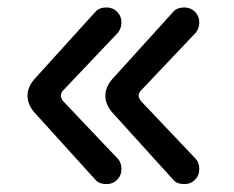

<svg xmlns="http://www.w3.org/2000/svg" viewBox="-20 -499 611 501"><path d="M229.5 -29.3 69.3 -206.1Q51.8 -226.6 51.8 -249Q51.8 -271.5 69.3 -292L229.5 -468.8Q239.3 -479.5 257.8 -479.5Q274.4 -479.5 285.6 -468.3Q296.9 -457 296.9 -440.4Q296.9 -425.8 288.1 -414.1L144.5 -262.7Q138.7 -256.8 138.7 -249Q138.7 -243.2 144.5 -235.4L288.1 -84Q296.9 -74.2 296.9 -57.6Q296.9 -41 285.6 -29.8Q274.4 -18.6 257.8 -18.6Q239.3 -18.6 229.5 -29.3ZM432.6 -29.3 272.5 -206.1Q254.9 -226.6 254.9 -249Q254.9 -271.5 272.5 -292L432.6 -468.8Q442.4 -479.5 460.9 -479.5Q477.5 -479.5 488.8 -468.3Q500 -457 500 -440.4Q500 -425.8 491.2 -414.1L347.7 -262.7Q341.8 -256.8 341.8 -249Q341.8 -243.2 347.7 -235.4L491.2 -84Q500 -74.2 500 -57.6Q500 -41 488.8 -29.8Q477.5 -18.6 460.9 -18.6Q442.4 -18.6 432.6 -29.3Z"/></svg>

Font: FakePearl
Style: Regular
Weight: 400
Version: Version 1.2